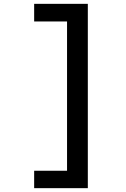

<svg xmlns="http://www.w3.org/2000/svg" viewBox="-20 -859 655 1000"><path d="M157.9 -839H437.4V121H157.9V30.3H329.2V-747.2H157.9Z"/></svg>

Font: Fira Code Fixed Medium
Style: Regular
Weight: 500
Monospace: yes
Designer: Carrois Corporate, Edenspiekermann AG, Nikita Prokopov
Foundry: Carrois Corporate, Edenspiekermann AG, Nikita Prokopov
Version: Version 5.002